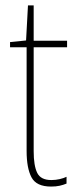

<svg xmlns="http://www.w3.org/2000/svg" viewBox="-20 -677 286 707"><path d="M169 -14Q185 -14 200 -17.5Q215 -21 225 -26V-1Q213 4 199.5 7Q186 10 168 10Q114 10 96 -24Q78 -58 78 -121V-503H17V-522L76 -528L83 -657H104V-527H227V-503H104V-120Q104 -67 117 -40.5Q130 -14 169 -14Z"/></svg>

Font: Noto Sans Bengali Condensed Thin
Style: Regular
Weight: 100
Width: 3
Designer: Joana Ranito - Universal Thirst; Jelle Bosma - Monotype Design Team
Foundry: Universal Thirst ehf.
Version: Version 3.000; ttfautohint (v1.8.4.7-5d5b)